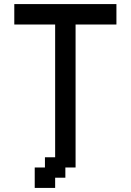

<svg xmlns="http://www.w3.org/2000/svg" viewBox="-20 -720 640 940"><path d="M150 200H250V150H300V100H350V-600H550V-700H50V-600H250V50H200V100H150Z"/></svg>

Font: Matrix Sans Video
Style: Regular
Weight: 400
Designer: Brad Neil
Version: Version 1.100